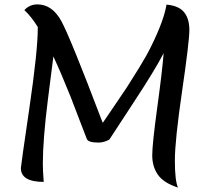

<svg xmlns="http://www.w3.org/2000/svg" viewBox="-20 -823 967 874"><path d="M790 31Q724 9 698.5 -28Q673 -65 673 -116Q673 -167 695.5 -331Q718 -495 725 -581Q684 -502 588.5 -357Q493 -212 478 -188Q454 -174 428 -174Q381 -174 375 -191Q364 -219 340.5 -280.5Q317 -342 302 -381Q258 -491 223 -566Q222 -559 198.5 -373.5Q175 -188 175 -78Q175 -47 179 5Q75 5 75 -58Q75 -67 113.5 -329.5Q152 -592 152 -695V-700Q123 -747 91 -777Q115 -803 150 -803Q218 -803 259.5 -726.5Q301 -650 444 -273Q447 -267 448 -264Q457 -278 497 -336Q537 -394 557.5 -425.5Q578 -457 614 -515.5Q650 -574 670 -616Q726 -730 738 -802Q794 -797 818 -767.5Q842 -738 842 -686.5Q842 -635 809 -409Q776 -183 776 -92.5Q776 -2 790 31Z"/></svg>

Font: Merienda
Style: Regular
Weight: 400
Designer: Eduardo Rodriguez Tunni
Foundry: Eduardo Rodriguez Tunni
Version: Version 1.001